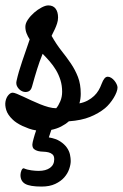

<svg xmlns="http://www.w3.org/2000/svg" viewBox="-27 -457 456 711"><path d="M91.8 -137.2Q87.9 -121.6 77.1 -117.9Q66.4 -114.3 55.9 -118.7Q45.4 -123 38.3 -133.8Q31.2 -144.5 34.2 -157.2Q41.5 -190.4 55.4 -230.7Q69.3 -271 83 -311Q75.7 -322.3 71.3 -333.7Q66.9 -345.2 66.9 -357.9Q66.9 -370.6 76.4 -384.5Q85.9 -398.4 99.4 -410.2Q112.8 -421.9 127.2 -429.4Q141.6 -437 151.9 -437Q169.9 -437 179 -424.8Q188 -412.6 188 -392.1Q188 -380.9 184.3 -369.9Q180.7 -358.9 176.3 -349.4Q171.9 -339.8 168.2 -333Q164.6 -326.2 164.1 -324.2Q181.6 -293 200.7 -269Q219.7 -245.1 235.6 -221.7Q251.5 -198.2 261.7 -171.9Q272 -145.5 272 -109.9Q272 -101.1 270.8 -91.8Q269.5 -82.5 267.1 -74.2Q284.7 -77.6 298.1 -85Q311.5 -92.3 321.5 -101.8Q331.5 -111.3 338.1 -122.6Q344.7 -133.8 349.1 -146Q354.5 -160.2 359.9 -166.5Q365.2 -172.9 372.1 -172.9Q378.4 -172.9 385 -168.7Q391.6 -164.6 396.7 -158.2Q401.9 -151.9 405 -145Q408.2 -138.2 408.2 -132.8Q408.2 -125.5 404.3 -115.2Q400.4 -105 393.8 -94.2Q387.2 -83.5 378.9 -73.5Q370.6 -63.5 361.8 -56.2Q338.4 -37.1 306.6 -24.2Q274.9 -11.2 228 -7.8Q215.3 3.4 199 11.7Q182.6 20 163.1 23.9L153.8 51.8Q180.2 56.2 196 66.7Q211.9 77.1 220.7 89.8Q229.5 102.5 232.2 115.7Q234.9 128.9 234.9 139.2Q234.9 152.3 229.2 168.9Q223.6 185.5 210.9 200Q198.2 214.4 177.5 224.1Q156.7 233.9 127 233.9Q84 233.9 66.4 223.9Q48.8 213.9 48.8 190.9Q48.8 187.5 49.8 182.6Q50.8 177.7 52.5 173.8Q54.2 169.9 56.9 167.5Q59.6 165 63 167Q68.4 169.4 75.2 171.1Q82 172.9 89.4 173.8Q96.7 174.8 103.5 175.3Q110.4 175.8 116.2 175.8Q142.6 175.8 158.2 164.6Q173.8 153.3 173.8 132.8Q173.8 120.6 167.7 115Q161.6 109.4 152.8 107.2Q144 105 133.3 104.7Q122.6 104.5 113.8 102.3Q105 100.1 98.9 95Q92.8 89.8 92.8 78.1Q92.8 75.2 94.2 68.8Q95.7 62.5 97.7 55.2Q99.6 47.9 102.1 40Q104.5 32.2 106.9 25.9Q93.3 23.9 80.3 19.3Q67.4 14.6 55.9 9.3Q44.4 3.9 35.2 -2.2Q25.9 -8.3 20 -14.2Q1.5 -31.7 -3.9 -49.6Q-9.3 -67.4 -6.6 -81.5Q-3.9 -95.7 3.9 -104.7Q11.7 -113.8 20 -113.8Q24.9 -113.8 35.4 -109.6Q45.9 -105.5 59.6 -98.9Q73.2 -92.3 89.4 -85Q105.5 -77.6 121.6 -71Q137.7 -64.5 153.1 -60.3Q168.5 -56.2 181.2 -56.2Q189.5 -65.9 196.3 -82Q203.1 -98.1 203.1 -117.2Q203.1 -140.6 196.8 -160.6Q190.4 -180.7 180.2 -197.8Q169.9 -214.8 157 -229.7Q144 -244.6 130.9 -257.8Q119.1 -229 110.4 -200.9Q101.6 -172.9 91.8 -137.2Z"/></svg>

Font: Grand Hotel
Style: Regular
Weight: 400
Designer: Brian J. Bonislawsky & Jim Lyles for Astigmatic (AOETI)
Foundry: Astigmatic (AOETI)
Version: Version 001.000